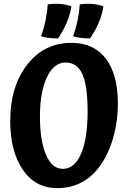

<svg xmlns="http://www.w3.org/2000/svg" viewBox="-20 -955 668 995"><path d="M350 -733Q466 -733 528.5 -651Q591 -569 591 -416Q591 -340 572.5 -263.5Q554 -187 520 -129Q478 -55 416.5 -17.5Q355 20 277 20Q163 20 98 -75.5Q33 -171 33 -329Q33 -507 121 -620Q209 -733 350 -733ZM305 -80Q367 -80 400.5 -159Q434 -238 434 -377Q434 -510 407 -570.5Q380 -631 320 -631Q259 -631 223 -554.5Q187 -478 187 -351Q187 -228 218 -154Q249 -80 305 -80ZM350 -922Q344 -881 327 -840.5Q310 -800 281 -756Q255 -756 234 -758.5Q213 -761 193 -767Q208 -810 216.5 -851.5Q225 -893 227 -932Q257 -937 291 -934.5Q325 -932 350 -922ZM516 -922Q510 -881 493 -840.5Q476 -800 447 -756Q421 -756 400 -758.5Q379 -761 359 -767Q374 -810 382.5 -851.5Q391 -893 393 -932Q423 -937 457 -934.5Q491 -932 516 -922Z"/></svg>

Font: Atma SemiBold
Style: Regular
Weight: 600
Designer: Gregori Vincens, Jeremie Hornus, Riccardo Olocco, Yoann Minet.
Foundry: black foundry
Version: Version 1.102;PS 1.100;hotconv 1.0.86;makeotf.lib2.5.63406